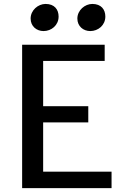

<svg xmlns="http://www.w3.org/2000/svg" viewBox="-20 -975 634 995"><path d="M447.8 -814C488.8 -814 525.9 -844.2 525.9 -889.2C525.9 -925.8 504.4 -954.6 458.5 -954.6C419.9 -954.6 380.9 -921.9 380.9 -878.9C380.9 -838.9 411.6 -814 447.8 -814ZM205.6 -814C246.6 -814 283.7 -844.2 283.7 -889.2C283.7 -925.8 262.2 -954.6 216.3 -954.6C177.2 -954.6 138.7 -921.9 138.7 -878.9C138.7 -838.9 169.4 -814 205.6 -814ZM94.7 0H558.1V-85.4H203.6V-340.8H437.5V-424.8H203.6V-659.2H522.5V-743.2H94.7Z"/></svg>

Font: Merriweather Sans
Style: Regular
Weight: 400
Designer: Eben Sorkin ( eben@eyebytes.com )
Foundry: Eben Sorkin
Version: Version 1.003